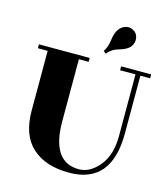

<svg xmlns="http://www.w3.org/2000/svg" viewBox="-114 -846 833 950"><g transform="rotate(15 302.5 -370.5)"><path d="M338 -611Q355 -636 359.5 -673Q364 -710 378 -729.5Q392 -749 413 -754.5Q434 -760 450 -750Q471 -741 476 -716.5Q481 -692 466 -671Q451 -650 411 -639Q371 -628 352 -601ZM545 -244Q545 15 327 15Q206 15 138 -47Q70 -109 70 -234V-540H20V-560H280V-540H230V-223Q230 -14 370 -14Q427 -14 473.5 -70.5Q520 -127 520 -224V-540H441V-560H595V-540H545Z"/></g></svg>

Font: Rozha One
Style: Regular
Weight: 400
Designer: Tim Donaldson, Indian Type Foundry
Foundry: Indian Type Foundry
Version: Version 1.300;PS 1.0;hotconv 1.0.78;makeotf.lib2.5.61930; tt